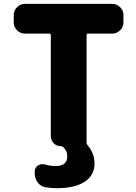

<svg xmlns="http://www.w3.org/2000/svg" viewBox="-20 -775 702 991"><path d="M273.4 196.3Q244.1 196.3 214.8 191.4Q190.4 187.5 174.8 167Q159.2 146.5 159.2 120.1V110.4Q159.2 90.8 175.8 79.1Q187.5 72.3 199.2 72.3Q206.1 72.3 212.9 74.2Q240.2 82 266.6 82Q327.1 82 327.1 32.2Q327.1 2.9 305.7 -16.6Q300.8 -20.5 293.9 -20.5Q272.5 -20.5 257.3 -35.6Q242.2 -50.8 242.2 -72.3V-593.8Q242.2 -601.6 234.4 -601.6H108.4Q85 -601.6 67.9 -618.7Q50.8 -635.7 50.8 -659.2V-697.3Q50.8 -720.7 67.9 -737.8Q85 -754.9 108.4 -754.9H559.6Q583 -754.9 600.1 -737.8Q617.2 -720.7 617.2 -697.3V-659.2Q617.2 -635.7 600.1 -618.7Q583 -601.6 559.6 -601.6H433.6Q426.8 -601.6 426.8 -593.8V-39.1Q426.8 -32.2 431.6 -26.4Q467.8 16.6 467.8 68.4Q467.8 128.9 418 162.6Q368.2 196.3 273.4 196.3Z"/></svg>

Font: Gen Jyuu Gothic Heavy
Style: Bold
Weight: 900
Designer: [Source Han Sans]
Ryoko NISHIZUKA  (kana & ideographs); Paul D. Hunt (Latin, Greek & Cyrillic); Wenlong ZHANG  (bopomofo
Version: Version 1.002.20150607